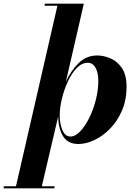

<svg xmlns="http://www.w3.org/2000/svg" viewBox="-104 -770 735 1040"><path d="M-84 239H-17.5L207 -739H138V-750H350L253 -328Q279 -385.5 321.2 -427.5Q363.5 -469.5 422.5 -469.5Q457.5 -469.5 494.2 -454Q531 -438.5 556.2 -401.5Q581.5 -364.5 581.5 -301Q581.5 -228 556.5 -170.5Q531.5 -113 492 -72.8Q452.5 -32.5 407 -11.2Q361.5 10 320.5 10Q264 10 238.2 -31.2Q212.5 -72.5 211 -138.5L122.5 239H191V250H-84ZM219.5 -146.5Q219.5 -99 234.2 -64.8Q249 -30.5 277 -30.5Q303.5 -30.5 330.2 -58.2Q357 -86 379.2 -131Q401.5 -176 415 -228.8Q428.5 -281.5 428.5 -331.5Q428.5 -376 413.5 -403Q398.5 -430 371.5 -430Q339.5 -430 311.8 -401.5Q284 -373 263.5 -328.5Q243 -284 231.2 -235.2Q219.5 -186.5 219.5 -146.5Z"/></svg>

Font: Bodoni* 16pt
Style: Bold Italic
Weight: 700
Italic angle: -13°
Version: Version 2.3